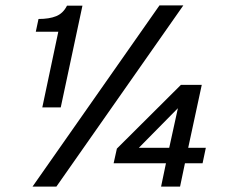

<svg xmlns="http://www.w3.org/2000/svg" viewBox="-20 -688 864 708"><path d="M100 0 568 -668H656L188 0ZM136 -292 195 -571H112L122 -618Q162 -618 187.5 -628.5Q213 -639 227 -667H284L204 -292ZM574 0 592 -86H399L411 -140L647 -375H724L674 -143H739L727 -86H662L644 0ZM492 -143H604L636 -289Z"/></svg>

Font: Atkinson Hyperlegible
Style: Italic
Weight: 400
Italic angle: -12°
Designer: Elliott Scott, Megan Eiswerth, Linus Boman, Theodore Petrosky
Foundry: Braille Institute
Version: Version 1.006; ttfautohint (v1.8.3)